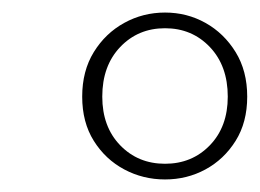

<svg xmlns="http://www.w3.org/2000/svg" viewBox="-20 -698 414 306"><path d="M243 -412Q208 -412 178 -428Q148 -444 129.5 -473.5Q111 -503 111 -544Q111 -585 129.5 -615Q148 -645 178 -661.5Q208 -678 243 -678Q278 -678 307.5 -661.5Q337 -645 355.5 -615Q374 -585 374 -544Q374 -503 355.5 -473.5Q337 -444 307.5 -428Q278 -412 243 -412ZM243 -437Q286 -437 314.5 -466.5Q343 -496 343 -544Q343 -593 314.5 -623Q286 -653 243 -653Q200 -653 171.5 -623Q143 -593 143 -544Q143 -496 171.5 -466.5Q200 -437 243 -437Z"/></svg>

Font: DM Serif Display
Style: Italic
Weight: 400
Italic angle: -12°
Designer: Colophon Foundry, Frank Grießhammer
Foundry: Colophon Foundry
Version: Version 5.100; ttfautohint (v1.8.2)